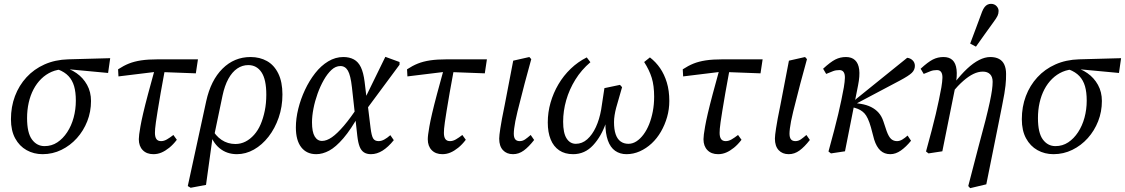

<svg xmlns="http://www.w3.org/2000/svg" viewBox="-20 -790 5861 1000"><path d="M202 13Q156 13 118.5 -8Q81 -29 59 -69.5Q37 -110 37 -169Q37 -234 58 -289.5Q79 -345 118 -387.5Q157 -430 212 -454.5Q267 -479 335 -481L554 -487L543 -410L329 -430L315 -429Q279 -429 249 -416Q219 -403 195 -379.5Q171 -356 154.5 -324.5Q138 -293 129.5 -255Q121 -217 121 -175Q121 -98 146.5 -63.5Q172 -29 212 -29Q249 -29 278.5 -48.5Q308 -68 330 -101.5Q352 -135 363.5 -177.5Q375 -220 375 -266Q375 -310 366 -341Q357 -372 337 -393.5Q317 -415 283 -428L302 -442Q344 -433 378.5 -409Q413 -385 433.5 -348Q454 -311 454 -264Q454 -208 434.5 -158.5Q415 -109 380.5 -70.5Q346 -32 300 -9.5Q254 13 202 13Z M597 -392 595 -429Q624 -448 651.5 -459Q679 -470 715 -475.5Q751 -481 803 -481H1011L1000 -408L814 -415H785ZM779 13Q744 13 723.5 -8Q703 -29 703 -65Q703 -75 705 -90.5Q707 -106 711.5 -132Q716 -158 725.5 -199Q735 -240 751 -300Q767 -360 790 -443L843 -450Q827 -365 817 -307Q807 -249 801 -212Q795 -175 792 -153.5Q789 -132 788 -120Q787 -108 787 -98Q787 -77 794.5 -66Q802 -55 819 -55Q834 -55 849.5 -64Q865 -73 883 -87L901 -62Q882 -37 861.5 -20.5Q841 -4 821 4.5Q801 13 779 13Z M973 188 958 179 1054 -263Q1078 -372 1139 -432.5Q1200 -493 1285 -493Q1333 -493 1370.5 -472Q1408 -451 1429.5 -407Q1451 -363 1451 -298Q1451 -234 1431.5 -177.5Q1412 -121 1378.5 -78Q1345 -35 1302.5 -11Q1260 13 1214 13Q1161 13 1123 -18.5Q1085 -50 1071 -106L1082 -122Q1102 -83 1134 -61.5Q1166 -40 1206 -40Q1234 -40 1258.5 -52.5Q1283 -65 1303.5 -88Q1324 -111 1337.5 -142.5Q1351 -174 1359 -213Q1367 -252 1367 -297Q1367 -376 1342 -413.5Q1317 -451 1273 -451Q1242 -451 1215.5 -433Q1189 -415 1169.5 -379.5Q1150 -344 1139 -292L1095 -81L1088 -80L1053 173Z M1627 13Q1577 13 1549 -23Q1521 -59 1521 -126Q1521 -173 1533.5 -223.5Q1546 -274 1568.5 -322Q1591 -370 1621.5 -409Q1652 -448 1689.5 -470.5Q1727 -493 1768 -493Q1800 -493 1823 -480.5Q1846 -468 1859.5 -440Q1873 -412 1879 -364L1890 -273L1894 -255L1910 -124Q1915 -83 1923.5 -69Q1932 -55 1952 -55Q1966 -55 1981 -63Q1996 -71 2013 -86L2031 -60Q2002 -24 1972.5 -5.5Q1943 13 1912 13Q1890 13 1875.5 3.5Q1861 -6 1853 -26.5Q1845 -47 1841 -82L1813 -335Q1806 -398 1792 -422Q1778 -446 1753 -446Q1728 -446 1706.5 -426Q1685 -406 1666.5 -373.5Q1648 -341 1634 -302Q1620 -263 1612.5 -224Q1605 -185 1605 -153Q1605 -103 1619 -79.5Q1633 -56 1657 -56Q1681 -56 1708.5 -75Q1736 -94 1771 -135Q1806 -176 1848 -240L1863 -195H1852Q1808 -116 1768.5 -70Q1729 -24 1694.5 -5.5Q1660 13 1627 13ZM1884 -214 1878 -271 1987 -494 2061 -467V-453Z M2102 -392 2100 -429Q2129 -448 2156.5 -459Q2184 -470 2220 -475.5Q2256 -481 2308 -481H2516L2505 -408L2319 -415H2290ZM2284 13Q2249 13 2228.5 -8Q2208 -29 2208 -65Q2208 -75 2210 -90.5Q2212 -106 2216.5 -132Q2221 -158 2230.5 -199Q2240 -240 2256 -300Q2272 -360 2295 -443L2348 -450Q2332 -365 2322 -307Q2312 -249 2306 -212Q2300 -175 2297 -153.5Q2294 -132 2293 -120Q2292 -108 2292 -98Q2292 -77 2299.5 -66Q2307 -55 2324 -55Q2339 -55 2354.5 -64Q2370 -73 2388 -87L2406 -62Q2387 -37 2366.5 -20.5Q2346 -4 2326 4.5Q2306 13 2284 13Z M2652 13Q2619 13 2599.5 -8Q2580 -29 2580 -68Q2580 -77 2581.5 -89.5Q2583 -102 2586 -122Q2589 -142 2594.5 -172Q2600 -202 2609 -245L2653 -474L2737 -493L2747 -482L2713 -357Q2701 -310 2691.5 -273Q2682 -236 2675 -208Q2668 -180 2664 -158.5Q2660 -137 2658 -121Q2656 -105 2656 -94Q2656 -74 2663.5 -64.5Q2671 -55 2687 -55Q2702 -55 2715 -64Q2728 -73 2744 -87L2762 -61Q2734 -25 2708 -6Q2682 13 2652 13Z M2965 13Q2922 13 2892.5 -7Q2863 -27 2848 -64Q2833 -101 2833 -152Q2833 -205 2847.5 -255.5Q2862 -306 2888.5 -351Q2915 -396 2952.5 -432Q2990 -468 3036 -491L3055 -466Q3008 -426 2976.5 -375Q2945 -324 2929 -268Q2913 -212 2913 -156Q2913 -97 2931 -69Q2949 -41 2979 -41Q3012 -41 3038.5 -64.5Q3065 -88 3083.5 -128Q3102 -168 3111 -219L3128 -331L3209 -348L3220 -336L3189 -228Q3184 -209 3181 -190Q3178 -171 3178 -154Q3178 -116 3186.5 -91Q3195 -66 3212 -53.5Q3229 -41 3253 -41Q3275 -41 3295 -54Q3315 -67 3332 -90Q3349 -113 3361 -143Q3373 -173 3380 -209.5Q3387 -246 3387 -286Q3387 -344 3374.5 -384.5Q3362 -425 3335 -467L3365 -491Q3396 -467 3418 -435Q3440 -403 3453 -360.5Q3466 -318 3466 -264Q3466 -221 3454.5 -180.5Q3443 -140 3422.5 -104.5Q3402 -69 3374 -43Q3346 -17 3312.5 -2Q3279 13 3243 13Q3209 13 3184 -4.5Q3159 -22 3146 -58.5Q3133 -95 3133 -149L3136 -150Q3112 -80 3069 -33.5Q3026 13 2965 13Z M3538 -392 3536 -429Q3565 -448 3592.5 -459Q3620 -470 3656 -475.5Q3692 -481 3744 -481H3952L3941 -408L3755 -415H3726ZM3720 13Q3685 13 3664.5 -8Q3644 -29 3644 -65Q3644 -75 3646 -90.5Q3648 -106 3652.5 -132Q3657 -158 3666.5 -199Q3676 -240 3692 -300Q3708 -360 3731 -443L3784 -450Q3768 -365 3758 -307Q3748 -249 3742 -212Q3736 -175 3733 -153.5Q3730 -132 3729 -120Q3728 -108 3728 -98Q3728 -77 3735.5 -66Q3743 -55 3760 -55Q3775 -55 3790.5 -64Q3806 -73 3824 -87L3842 -62Q3823 -37 3802.5 -20.5Q3782 -4 3762 4.5Q3742 13 3720 13Z M4088 13Q4055 13 4035.5 -8Q4016 -29 4016 -68Q4016 -77 4017.5 -89.5Q4019 -102 4022 -122Q4025 -142 4030.5 -172Q4036 -202 4045 -245L4089 -474L4173 -493L4183 -482L4149 -357Q4137 -310 4127.5 -273Q4118 -236 4111 -208Q4104 -180 4100 -158.5Q4096 -137 4094 -121Q4092 -105 4092 -94Q4092 -74 4099.5 -64.5Q4107 -55 4123 -55Q4138 -55 4151 -64Q4164 -73 4180 -87L4198 -61Q4170 -25 4144 -6Q4118 13 4088 13Z M4295 -1Q4312 -63 4324.5 -110.5Q4337 -158 4346 -196.5Q4355 -235 4362 -268.5Q4369 -302 4375 -335Q4380 -365 4380.5 -384.5Q4381 -404 4374 -414.5Q4367 -425 4352 -425Q4333 -425 4319 -419.5Q4305 -414 4283 -405L4267 -432Q4305 -467 4330.5 -480Q4356 -493 4386 -493Q4416 -493 4433.5 -476.5Q4451 -460 4455 -427.5Q4459 -395 4449 -345L4381 -2L4308 9ZM4617 13Q4586 13 4565.5 -6Q4545 -25 4533 -63L4516 -127Q4501 -180 4482 -200Q4463 -220 4433 -228L4407 -235V-253H4416L4441 -276L4705 -489Q4722 -487 4733.5 -475.5Q4745 -464 4745 -447Q4745 -426 4729 -410.5Q4713 -395 4666 -370L4428 -244L4430 -254L4464 -249Q4494 -244 4517 -232.5Q4540 -221 4556 -203Q4572 -185 4581 -158L4598 -107Q4609 -77 4621.5 -66Q4634 -55 4652 -55Q4666 -55 4680 -63.5Q4694 -72 4707 -84L4725 -57Q4699 -25 4672 -6Q4645 13 4617 13Z M4803 -1Q4820 -63 4832.5 -110.5Q4845 -158 4854 -196.5Q4863 -235 4870 -268.5Q4877 -302 4883 -335Q4888 -365 4888.5 -384.5Q4889 -404 4882 -414.5Q4875 -425 4860 -425Q4841 -425 4827 -419.5Q4813 -414 4791 -405L4775 -432Q4813 -467 4838.5 -480Q4864 -493 4894 -493Q4924 -493 4941 -477Q4958 -461 4962 -428Q4966 -395 4957 -345L4888 -2L4816 9ZM5023 179 5075 -21Q5098 -105 5112.5 -162.5Q5127 -220 5135 -257.5Q5143 -295 5146.5 -320Q5150 -345 5150 -364Q5150 -390 5136.5 -403.5Q5123 -417 5099 -417Q5075 -417 5050 -405Q5025 -393 4997.5 -369Q4970 -345 4940 -309L4933 -357H4950Q4985 -402 5017 -432Q5049 -462 5079.5 -477.5Q5110 -493 5138 -493Q5165 -493 5183.5 -483Q5202 -473 5211 -453Q5220 -433 5220 -405Q5220 -391 5219.5 -376.5Q5219 -362 5217 -344.5Q5215 -327 5211 -302Q5207 -277 5199.5 -241Q5192 -205 5182 -153L5117 170L5033 190ZM5033 -563Q5048 -604 5064 -645.5Q5080 -687 5095 -729Q5101 -744 5108 -753Q5115 -762 5123.5 -766Q5132 -770 5141 -770Q5159 -770 5170 -758.5Q5181 -747 5181 -733Q5181 -719 5175.5 -707.5Q5170 -696 5156 -677Q5133 -645 5109.5 -612.5Q5086 -580 5063 -547Z M5467 13Q5421 13 5383.5 -8Q5346 -29 5324 -69.5Q5302 -110 5302 -169Q5302 -234 5323 -289.5Q5344 -345 5383 -387.5Q5422 -430 5477 -454.5Q5532 -479 5600 -481L5819 -487L5808 -410L5594 -430L5580 -429Q5544 -429 5514 -416Q5484 -403 5460 -379.5Q5436 -356 5419.5 -324.5Q5403 -293 5394.5 -255Q5386 -217 5386 -175Q5386 -98 5411.5 -63.5Q5437 -29 5477 -29Q5514 -29 5543.5 -48.5Q5573 -68 5595 -101.5Q5617 -135 5628.5 -177.5Q5640 -220 5640 -266Q5640 -310 5631 -341Q5622 -372 5602 -393.5Q5582 -415 5548 -428L5567 -442Q5609 -433 5643.5 -409Q5678 -385 5698.5 -348Q5719 -311 5719 -264Q5719 -208 5699.5 -158.5Q5680 -109 5645.5 -70.5Q5611 -32 5565 -9.5Q5519 13 5467 13Z"/></svg>

Font: Source Serif 4 18pt
Style: Italic
Weight: 400
Italic angle: -12°
Designer: Frank Grießhammer
Foundry: Adobe Systems Incorporated
Version: Version 4.004;hotconv 1.0.116;makeotfexe 2.5.65601